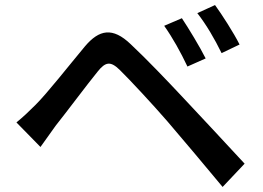

<svg xmlns="http://www.w3.org/2000/svg" viewBox="-20 -757 1040 759"><path d="M699 -685 629 -655C663 -607 694 -551 721 -494L793 -526C770 -572 725 -646 699 -685ZM830 -737 760 -705C796 -659 828 -604 856 -547L927 -581C904 -627 857 -700 830 -737ZM45 -273 140 -176C156 -199 179 -231 200 -260C244 -315 322 -420 366 -474C397 -513 417 -516 453 -481C493 -442 584 -344 642 -277C704 -205 790 -102 860 -18L947 -110C870 -193 769 -302 701 -374C642 -437 560 -523 497 -582C425 -651 372 -640 316 -574C251 -496 168 -390 121 -343C93 -315 73 -296 45 -273Z"/></svg>

Font: Source Han Sans JP Medium
Style: Regular
Weight: 500
Designer: Ryoko NISHIZUKA 西塚涼子 (kana, bopomofo & ideographs); Paul D. Hunt (Latin, Greek & Cyrillic); Sandoll Communications 산돌커뮤니
Foundry: Adobe
Version: Version 2.002;hotconv 1.0.116;makeotfexe 2.5.65601